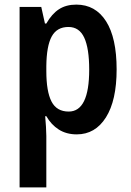

<svg xmlns="http://www.w3.org/2000/svg" viewBox="-20 -573 568 833"><path d="M311 -553Q394 -553 440 -481Q486 -409 486 -272Q486 -137 439.5 -63.5Q393 10 313 10Q268 10 235 -11Q202 -32 181 -69H176Q178 -45 179.5 -22.5Q181 0 181 17V240H65V-543H159L175 -471H181Q205 -513 236 -533Q267 -553 311 -553ZM277 -456Q227 -456 204.5 -415Q182 -374 181 -287V-265Q181 -176 203.5 -132.5Q226 -89 278 -89Q367 -89 367 -271Q367 -363 345.5 -409.5Q324 -456 277 -456Z"/></svg>

Font: Noto Sans Hebrew Condensed SemiBold
Style: Regular
Weight: 600
Width: 3
Designer: Monotype Design Team
Foundry: Monotype Imaging Inc.
Version: Version 2.004; ttfautohint (v1.8.4.7-5d5b)